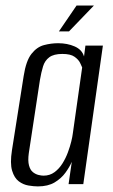

<svg xmlns="http://www.w3.org/2000/svg" viewBox="-20 -658 402 686"><path d="M115.3 8Q101.1 8 82.1 4.9Q63.1 1.8 47.2 -10.1Q31.2 -22 23.3 -48.1Q15.4 -74.2 22.7 -121L64.5 -386Q72.9 -440.7 92.4 -465.5Q111.9 -490.3 137.2 -496.9Q162.5 -503.6 187.6 -503.6Q220.5 -503.6 246.8 -492.1Q273.2 -480.5 280.2 -456.2L285.2 -495H347.6L277.6 0H225L236.5 -79.8Q228.5 -61.3 213.8 -41Q199.1 -20.7 175.3 -6.3Q151.4 8 115.3 8ZM135.5 -30.4Q157.9 -30.4 174.7 -42.8Q191.5 -55.2 203.3 -74.2Q215.1 -93.2 222.8 -114.2Q230.5 -135.2 234.7 -152.7Q238.9 -170.2 239.9 -179.3L273.6 -417.1Q271.6 -422.4 266 -433.7Q260.5 -445 246.4 -455.1Q232.4 -465.3 202.8 -465.3Q172 -465.3 156.1 -453.4Q140.2 -441.6 133.8 -420.8Q127.4 -399.9 122.6 -371.8L82.9 -110.9Q79.1 -83.5 83.6 -67Q88.1 -50.4 97.6 -42.9Q107.2 -35.4 117.6 -32.9Q128.1 -30.4 135.5 -30.4ZM190.4 -545.7 253.5 -638.2H315.5L226.4 -545.7Z"/></svg>

Font: Alumni Sans SC Thin
Style: Italic
Weight: 100
Italic angle: -8°
Designer: Robert E. Leuschke
Foundry: Robert E. Leuschke
Version: Version 1.016